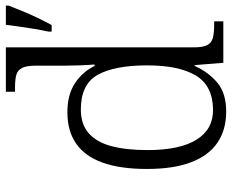

<svg xmlns="http://www.w3.org/2000/svg" viewBox="-90 -710 810 671"><g transform="rotate(-90 315.5 -375.0)"><path d="M261 10Q197 10 152 -20.5Q107 -51 83.5 -112.5Q60 -174 60 -267Q60 -360 82 -421.5Q104 -483 148 -514Q192 -545 258 -545Q319 -545 359 -519Q399 -493 420 -450H425Q423 -476 422 -505Q421 -534 421 -557V-655Q421 -688 413 -703.5Q405 -719 388.5 -723.5Q372 -728 346 -728H330V-760H485V-103Q485 -71 493 -56Q501 -41 518.5 -36.5Q536 -32 565 -32H576V0H431L423 -100H420Q398 -51 361 -20.5Q324 10 261 10ZM268 -36Q351 -37 386.5 -96Q422 -155 422 -266Q422 -380 389 -439Q356 -498 268 -498Q217 -498 185.5 -471Q154 -444 140 -392Q126 -340 126 -265Q126 -152 162.5 -93.5Q199 -35 268 -36ZM540 -611Q545 -634 549.5 -660.5Q554 -687 557.5 -713Q561 -739 564 -760H631V-751Q623 -730 612 -703Q601 -676 588 -649Q575 -622 563 -600H540Z"/></g></svg>

Font: Noto Serif Armenian Light
Style: Regular
Weight: 300
Version: Version 2.007